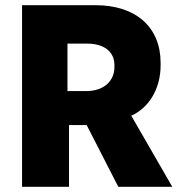

<svg xmlns="http://www.w3.org/2000/svg" viewBox="-20 -720 695 740"><path d="M65 0H246V-238H314L436 0H644L486 -274C555 -305 599 -379 599 -468V-478C599 -615 504 -700 348 -700H65ZM240 -369V-552H315C381 -552 421 -521 421 -469V-461C421 -408 380 -369 313 -369Z"/></svg>

Font: Fixel Text ExtraBold
Style: Regular
Weight: 800
Width: 4
Designer: AlfaBravo + MacPaw
Foundry: Kyrylo Tkachov, Marchela Mozhyna, Serhii Makarenko, Maria Weinstein, Zakhar Kryvoshyya
Version: Version 1.211